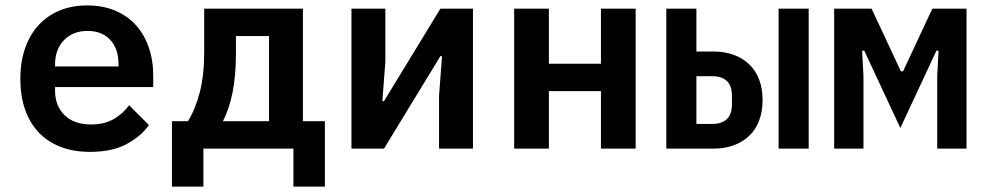

<svg xmlns="http://www.w3.org/2000/svg" viewBox="-20 -548 3640 708"><path d="M312 12Q250 12 202 -7Q154 -26 121.5 -61Q89 -96 72 -145.5Q55 -195 55 -257Q55 -320 72.5 -370Q90 -420 122 -455Q154 -490 199.5 -509Q245 -528 302 -528Q358 -528 403 -509.5Q448 -491 479.5 -457Q511 -423 528 -375Q545 -327 545 -269V-227H183V-214Q183 -158 218 -123.5Q253 -89 316 -89Q364 -89 398.5 -108.5Q433 -128 456 -160L529 -87Q501 -46 447.5 -17Q394 12 312 12ZM303 -434Q249 -434 216 -400Q183 -366 183 -310V-303H417V-312Q417 -368 386.5 -401Q356 -434 303 -434Z M614 -101H673Q700 -144 716.5 -207Q733 -270 733 -356V-516H1097V-101H1178V140H1062V0H730V140H614ZM972 -101V-415H850V-352Q850 -269 837.5 -207Q825 -145 802 -101Z M1276 -516H1401V-321L1390 -175H1396L1604 -516H1724V0H1599V-195L1610 -341H1604L1396 0H1276Z M1876 -516H2004V-313H2196V-516H2324V0H2196V-212H2004V0H1876Z M2437 -516H2548V-358H2612Q2652 -358 2685 -346Q2718 -334 2742 -311.5Q2766 -289 2779 -255.5Q2792 -222 2792 -179Q2792 -136 2779 -102.5Q2766 -69 2742 -46.5Q2718 -24 2685 -12Q2652 0 2612 0H2437ZM2608 -91Q2641 -91 2660 -108.5Q2679 -126 2679 -164V-194Q2679 -232 2660 -249.5Q2641 -267 2608 -267H2548V-91ZM2851 -516H2962V0H2851Z M3056 -516H3194L3302 -285H3310L3418 -516H3544V0H3436V-269L3441 -361H3433L3300 -76L3167 -361H3159L3164 -269V0H3056Z"/></svg>

Font: IBM Plex Mono SemiBold
Style: Regular
Weight: 600
Monospace: yes
Designer: Mike Abbink, Paul van der Laan, Pieter van Rosmalen
Foundry: Bold Monday
Version: Version 2.3